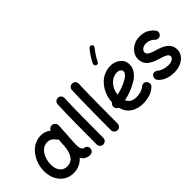

<svg xmlns="http://www.w3.org/2000/svg" viewBox="-36 -1545 2268 2268"><g transform="rotate(-45 1098.0 -411.0)"><path d="M558.1 33.2C573.2 33.2 586.4 27.8 597.7 17.1C608.9 5.9 614.3 -6.8 613.8 -22C613.8 -54.7 594.2 -68.4 575.2 -74.7C555.2 -77.1 542.5 -85 536.1 -98.1C529.8 -111.3 525.9 -126.5 524.9 -143.6C523.4 -163.6 523.9 -199.7 525.9 -227.1C526.4 -233.4 526.9 -239.3 527.3 -245.6L541.5 -474.1C542.5 -488.8 538.1 -502.4 527.8 -514.6C517.6 -526.9 504.4 -534.2 489.3 -536.6C462.4 -540 438.5 -524.4 432.1 -499.5C395.5 -528.3 355.5 -543.9 307.1 -543.9C226.6 -543.9 158.2 -504.4 109.9 -440.9C61 -377.4 34.2 -294.9 35.6 -209C36.1 -160.6 46.4 -116.7 66.4 -78.1C105.5 0 177.7 47.9 270 47.9C340.8 47.9 400.9 19 445.3 -29.8C468.3 9.3 504.9 33.2 558.1 33.2ZM271 -62.5C231.9 -62.5 201.7 -75.7 180.7 -102.5C159.2 -128.9 147.9 -164.1 147 -207.5C146.5 -246.1 152.3 -282.2 165 -316.9C177.2 -351.6 195.8 -379.4 219.7 -401.4C243.7 -422.9 272.5 -433.6 306.2 -433.6C348.6 -433.6 381.8 -411.1 405.3 -376C409.7 -368.7 415 -362.8 422.4 -357.9L416 -261.2C416 -259.8 416 -257.8 415.5 -256.3C415 -254.9 415 -252.9 415 -251C415 -248.5 415 -246.1 414.6 -243.7C409.2 -188 395 -144 371.6 -111.3C348.1 -78.6 314.5 -62.5 271 -62.5Z M765.6 -714.4C750.5 -714.8 737.3 -710.4 726.1 -700.2C714.8 -689.9 708.5 -676.8 708 -661.6C700.2 -494.1 698.7 -190.4 698.7 0C698.7 15.1 704.1 27.8 715.3 39.1C726.1 49.8 738.8 55.2 753.9 55.2C769 55.2 782.2 49.8 793.5 39.1C804.2 27.8 809.6 15.1 809.6 0C809.6 -189.5 810.5 -493.7 818.4 -656.7C818.8 -671.9 814.5 -685.5 804.2 -696.8C793.9 -708 780.8 -713.9 765.6 -714.4Z M1004.4 -714.4C989.3 -714.8 976.1 -710.4 964.8 -700.2C953.6 -689.9 947.3 -676.8 946.8 -661.6C939 -494.1 937.5 -190.4 937.5 0C937.5 15.1 942.9 27.8 954.1 39.1C964.8 49.8 977.5 55.2 992.7 55.2C1007.8 55.2 1021 49.8 1032.2 39.1C1043 27.8 1048.3 15.1 1048.3 0C1048.3 -189.5 1049.3 -493.7 1057.1 -656.7C1057.6 -671.9 1053.2 -685.5 1043 -696.8C1032.7 -708 1019.5 -713.9 1004.4 -714.4Z M1635.3 -22.9C1646.5 -33.2 1652.8 -42.5 1653.3 -50.8C1653.8 -59.1 1653.8 -63.5 1653.8 -64.5C1653.8 -78.6 1648.9 -90.8 1639.2 -101.1C1628.9 -112.3 1620.1 -118.7 1611.8 -119.1C1603.5 -119.6 1599.1 -119.6 1597.7 -119.6C1583.5 -119.6 1571.3 -114.7 1561 -105C1529.3 -76.7 1484.9 -62.5 1426.8 -62.5C1366.2 -62.5 1325.7 -85.9 1304.7 -132.8C1383.8 -148.9 1459.5 -178.7 1532.2 -222.2C1544.4 -229.5 1559.1 -240.7 1576.7 -256.3C1593.8 -271.5 1609.4 -291 1622.6 -314C1635.7 -336.9 1642.6 -363.3 1642.6 -393.1C1642.6 -426.8 1633.8 -455.1 1616.2 -477.5C1580.6 -522 1523.4 -543.9 1472.2 -543.9C1383.8 -543.9 1311.5 -504.4 1260.7 -442.4C1209.5 -380.4 1180.7 -301.8 1178.7 -222.2C1161.6 -210.9 1152.8 -195.8 1152.8 -176.3V-171.9C1154.3 -148.9 1169.9 -130.4 1189.9 -123C1206.1 -64 1235.8 -21 1279.3 6.8C1322.8 34.2 1371.6 47.9 1426.8 47.9C1461.9 47.9 1497.6 43 1534.2 33.7C1570.8 24.4 1604.5 5.4 1635.3 -22.9ZM1469.2 -433.6C1506.8 -433.6 1535.2 -415 1535.2 -384.3C1535.2 -360.4 1513.7 -335.4 1471.2 -310.1C1417 -278.3 1356 -255.4 1290 -242.2C1293 -277.8 1303.2 -310.1 1320.3 -338.9C1354.5 -397 1408.7 -433.6 1469.2 -433.6ZM1487.3 -870.1C1481.9 -874.5 1476.1 -876.5 1468.8 -876.5C1466.3 -876.5 1454.6 -878.4 1444.3 -865.2C1407.7 -819.8 1371.6 -772.5 1341.8 -706.5C1340.3 -702.6 1339.4 -698.7 1339.4 -694.8C1339.4 -687 1342.8 -672.4 1356.9 -666C1360.8 -664.6 1364.7 -663.6 1368.7 -663.6C1376.5 -663.6 1391.1 -667 1397.5 -681.2C1424.3 -740.2 1455.1 -782.2 1491.7 -827.6C1496.1 -833 1498.5 -838.9 1498.5 -846.2C1498.5 -848.1 1500.5 -859.9 1487.3 -870.1Z M2142.1 -390.1C2151.4 -401.4 2155.8 -415 2154.3 -430.2C2152.8 -445.3 2146 -457.5 2134.3 -467.3C2091.8 -517.6 2036.6 -544.9 1958 -544.9C1921.4 -544.9 1888.2 -537.1 1857.4 -521C1796.4 -489.3 1756.3 -433.1 1756.3 -368.7C1756.3 -308.1 1783.7 -269 1823.2 -242.2C1862.3 -215.3 1909.7 -200.2 1950.2 -188C2003.4 -172.4 2055.2 -155.8 2055.2 -117.2C2055.2 -101.1 2045.9 -87.9 2027.8 -77.6C2009.8 -67.4 1987.3 -62.5 1961.4 -62.5C1933.6 -62.5 1907.2 -66.9 1881.8 -76.2C1856 -85 1836.4 -95.7 1822.3 -108.9C1814.5 -114.3 1804.7 -119.1 1793.5 -122.6C1782.2 -126 1770 -123 1757.8 -114.7C1745.6 -106.4 1737.8 -95.2 1734.9 -80.1C1731.4 -64.9 1733.9 -50.8 1742.2 -38.1C1762.2 -11.2 1791 10.3 1828.1 25.4C1865.2 40.5 1905.3 47.9 1948.7 47.9C1989.7 47.9 2026.9 40.5 2059.6 26.4C2125.5 -2.9 2166.5 -55.7 2166.5 -119.6C2166.5 -234.9 2055.7 -271 1975.6 -294.4C1920.9 -311 1867.2 -328.6 1867.2 -368.7C1867.2 -386.7 1875.5 -401.9 1892.1 -414.6C1908.7 -427.2 1929.2 -433.6 1954.1 -433.6C1996.6 -433.6 2037.6 -415.5 2064.9 -382.8C2091.8 -364.7 2123 -367.2 2142.1 -390.1Z"/></g></svg>

Font: Mikhak SemiBold
Style: Regular
Weight: 600
Designer: Amin Abedi
Version: Version 3.2